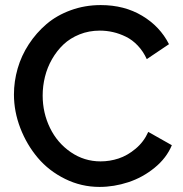

<svg xmlns="http://www.w3.org/2000/svg" viewBox="-20 -734 724 760"><path d="M378.9 -713.9Q472.2 -713.9 542.7 -671.6Q613.3 -629.4 648.9 -559.1L561 -500Q546.9 -530.8 525.4 -553.5Q503.9 -576.2 478.5 -588.6Q453.1 -601.1 427.5 -606.9Q401.9 -612.8 375 -612.8Q332 -612.8 294.9 -597.9Q257.8 -583 231.4 -558.1Q205.1 -533.2 186 -500Q167 -466.8 158 -430.2Q148.9 -393.6 148.9 -356Q148.9 -287.1 178 -227.5Q207 -168 260.3 -131.6Q313.5 -95.2 377.9 -95.2Q414.6 -95.2 449.5 -106.7Q484.4 -118.2 516.8 -145.3Q549.3 -172.4 566.9 -211.9L660.2 -159.2Q639.2 -108.4 591.8 -69.8Q544.4 -31.2 487.8 -12.7Q431.2 5.9 374 5.9Q301.8 5.9 237.5 -25.9Q173.3 -57.6 129.6 -109.4Q85.9 -161.1 60.5 -226.8Q35.2 -292.5 35.2 -359.9Q35.2 -411.6 49.8 -462.6Q64.5 -513.7 94 -558.8Q123.5 -604 164.1 -638.7Q204.6 -673.3 260.3 -693.6Q315.9 -713.9 378.9 -713.9Z"/></svg>

Font: Rawline SemiBold
Style: Regular
Weight: 600
Designer: Matt McInerney, Pablo Impallari, Rodrigo Fuenzalida
Foundry: Matt McInerney, Pablo Impallari, Rodrigo Fuenzalida
Version: Version 4.020;PS 004.020;hotconv 1.0.88;makeotf.lib2.5.64775